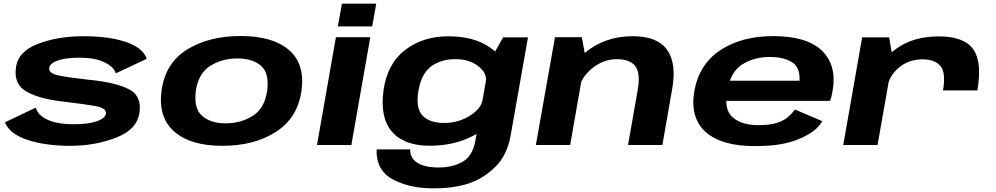

<svg xmlns="http://www.w3.org/2000/svg" viewBox="-20 -793 5448 1050"><path d="M364.5 4.5Q501 4.5 616.2 -40.8Q731.5 -86 743 -179.5Q755.5 -270 683 -306.2Q610.5 -342.5 468 -356.5Q370.5 -367 307.8 -378.8Q245 -390.5 249 -420.5Q251.5 -446 295 -461.8Q338.5 -477.5 415.5 -477.5Q498 -477.5 550.2 -452.8Q602.5 -428 613.5 -392L782.5 -471.5Q761 -532.5 667.8 -563.8Q574.5 -595 435.5 -595Q296.5 -595 187 -553Q77.5 -511 67 -421.5Q55 -330.5 126.8 -291Q198.5 -251.5 328 -237Q431.5 -225 497.5 -213.8Q563.5 -202.5 559.5 -172Q556 -146 509.5 -129.8Q463 -113.5 383.5 -113.5Q293 -113.5 239.5 -138.5Q186 -163.5 176 -204.5L7 -124Q32 -60.5 130.5 -28Q229 4.5 364.5 4.5Z M1196.5 4.5Q1370 4.5 1489 -71.8Q1608 -148 1629 -298Q1648.5 -444.5 1559.5 -520.2Q1470.5 -596 1296.5 -596Q1122 -596 1003 -522Q884 -448 863.5 -298Q844 -151.5 933 -73.5Q1022 4.5 1196.5 4.5ZM1215 -118.5Q1133 -118.5 1085.8 -159Q1038.5 -199.5 1051 -296.5Q1065 -392.5 1130.2 -433Q1195.5 -473.5 1277.5 -473.5Q1360 -473.5 1407 -433.5Q1454 -393.5 1441 -296.5Q1427.5 -200.5 1362.2 -159.5Q1297 -118.5 1215 -118.5Z M1713.5 0H1901.5L2005 -589.5H1817ZM1850 -773 1827.5 -648.5H2015.5L2037.5 -773Z M2349 237Q2462.5 237 2542.5 210.5Q2622.5 184 2687.8 120.5Q2753 57 2772.5 -51.5L2867.5 -589H2731.5L2655.5 -454L2580 -26Q2565.5 59.5 2510.5 91.2Q2455.5 123 2377 123Q2330 123 2294.8 112Q2259.5 101 2241 79Q2222.5 57 2223 24H2039.5Q2036 138.5 2127.8 187.8Q2219.5 237 2349 237ZM2330 4Q2466 4 2570.8 -52Q2675.5 -108 2684 -158L2618.5 -245Q2610.5 -197.5 2547.5 -159Q2484.5 -120.5 2409.5 -120.5Q2329.5 -120.5 2291 -160.5Q2252.5 -200.5 2268 -295Q2284 -390 2337.5 -429.8Q2391 -469.5 2471 -469.5Q2546 -469.5 2595.5 -431.2Q2645 -393 2637 -346L2731.5 -429Q2740.5 -479 2654.5 -536.8Q2568.5 -594.5 2432.5 -594.5Q2292.5 -594.5 2194.8 -519.2Q2097 -444 2077 -296Q2057.5 -149 2123.8 -72.5Q2190 4 2330 4Z M2910.5 0H3098L3182 -478.5L3162 -589.5H3015ZM3414.5 0H3602.5L3656 -307Q3681 -448 3627.5 -521.5Q3574 -595 3440.5 -595Q3289 -595 3180.5 -505.8Q3072 -416.5 3058 -340.5L3140 -287.5Q3154 -366.5 3216.5 -418Q3279 -469.5 3354 -469.5Q3424 -469.5 3454 -431.5Q3484 -393.5 3467 -298Z M4108 6 4128 -108.5Q4036.5 -108.5 3988 -150.5Q3938.5 -191 3956.5 -293.5Q3973.5 -398 4038 -440Q4103 -481.5 4189 -481.5Q4277 -481.5 4323 -444.5Q4355.5 -414.5 4352.5 -351.5H3949L3930 -241.5H4519.5Q4528.5 -265 4533 -294.5Q4558 -435.5 4475 -516Q4391.5 -595.5 4209 -595.5Q4034 -595.5 3917.5 -517.5Q3802.5 -440 3777 -294Q3752.5 -148.5 3839.5 -71Q3925.5 6 4108 6ZM4128 -108.5 4108 6Q4209.5 6 4276 -9.5Q4341 -24.5 4397 -56Q4452.5 -87 4476.5 -130.5L4327.5 -194Q4307 -167.5 4282.5 -147.5Q4256.5 -128.5 4220 -118.5Q4182 -108.5 4128 -108.5Z M5137 -298.5H5325Q5352 -454.5 5302 -524.2Q5252 -594 5114 -594Q4974 -594 4880 -525.5Q4786 -457 4772 -377L4834.5 -323.5Q4845.5 -382.5 4898.5 -425.5Q4951.5 -468.5 5026.5 -468.5Q5091 -468.5 5122.5 -432.5Q5154 -396.5 5137 -298.5ZM4591.5 0H4779L4862.5 -472.5L4842.5 -589H4695Z"/></svg>

Font: Anybody Expanded
Style: Bold Italic
Weight: 700
Width: 7
Italic angle: -10°
Version: Version 1.113;gftools[0.9.25]